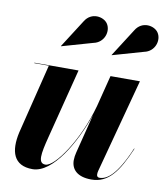

<svg xmlns="http://www.w3.org/2000/svg" viewBox="-81 -780 741 858"><g transform="rotate(10 289.0 -351.0)"><path d="M524.5 -593C572.5 -602.5 590 -656 568.5 -688.5C550.5 -716 493 -727.5 464.5 -680L384 -554L384.5 -553ZM294.5 -593C342.5 -602.5 360 -656 338.5 -688.5C320.5 -716 263 -727.5 234.5 -680L154 -554L154.5 -553ZM250.5 -460H50V-458H116L37.5 -141C18 -53.5 37.5 10 124 10C216 10 304.5 -145 349 -276L304 -97.5C301 -86.5 299 -72 299 -61.5C299 -20.5 326.5 10 391 10C468 10 510.5 -49 557.5 -159L555.5 -159.5C501.5 -31.5 458.5 -4 425.5 -4C417 -4 413 -9.5 413 -17C413 -21.5 413 -27 415 -33.5L529 -460H395.5L359.5 -318C315 -155.5 220 -20 177.5 -20C142 -20 149.5 -63.5 169.5 -142Z"/></g></svg>

Font: Bodoni* 96pt
Style: Bold Italic
Weight: 700
Italic angle: -13°
Version: Version 2.3